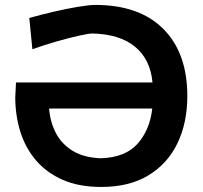

<svg xmlns="http://www.w3.org/2000/svg" viewBox="-20 -747 823 780"><path d="M391.5 12.5Q300 12.5 234 -16.8Q168 -46 125.2 -96.8Q82.5 -147.5 62.2 -213.2Q42 -279 42 -352L45 -412H599.5Q591 -505.5 528.8 -557Q466.5 -608.5 354.5 -611Q338.5 -610.5 299.5 -601.8Q260.5 -593 210.5 -578.8Q160.5 -564.5 111.5 -547L99 -674Q144.5 -687 197.2 -699.2Q250 -711.5 296 -719.2Q342 -727 366.5 -727Q546.5 -727 643.8 -629.2Q741 -531.5 741 -357Q741 -248.5 701 -165.2Q661 -82 583.2 -34.8Q505.5 12.5 391.5 12.5ZM390.5 -104Q490 -107.5 539.5 -163.8Q589 -220 598.5 -306H179.5Q183.5 -252.5 206.5 -207.5Q229.5 -162.5 274.8 -134.5Q320 -106.5 390.5 -104Z"/></svg>

Font: Commissioner Loud SemiBold
Style: Regular
Weight: 600
Designer: Kostas Bartsokas
Foundry: Kostas Bartsokas
Version: Version 1.000; ttfautohint (v1.8.3)